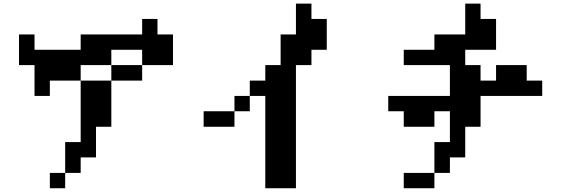

<svg xmlns="http://www.w3.org/2000/svg" viewBox="-20 -879 3040 1040"><path d="M83 -526.4V-692.4H167V-609.4H417V-692.4H750V-776.4H833V-692.4H917V-526.4H750V-609.4H583V-526.4H750V-442.4H583V-192.4H500V-26.4H417V57.6H333V140.6H250V57.6H333V-109.4H417V-442.4H250V-359.4H167V-526.4ZM417 -442.4H583V-526.4H417Z M1083 -192.4V-276.4H1250V-192.4ZM1333 -359.4V-276.4H1250V-359.4ZM1333 -359.4V-442.4H1417V-526.4H1500V-692.4H1583V-859.4H1667V-776.4H1750V-609.4H1667V-526.4H1583V140.6H1417V-359.4Z M2083 -276.4V-359.4H2417V-526.4H2167V-609.4H2333V-692.4H2500V-859.4H2583V-776.4H2667V-609.4H2500V-526.4H2583V-442.4H2667V-526.4H2833V-442.4H2917V-359.4H2583V-192.4H2500V-26.4H2417V57.6H2333V140.6H2167V57.6H2333V-109.4H2417V-276.4H2333V-192.4H2167V-276.4Z"/></svg>

Font: KH Dot Dougenzaka 12
Style: Regular
Weight: 400
Designer: Original version for X68000 by Keitarou Hiraki (http://hp.vector.co.jp/authors/VA000874/) / TrueType conversion by Homem
Version: Version 1.00.20150527